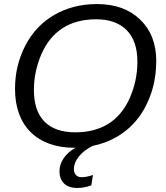

<svg xmlns="http://www.w3.org/2000/svg" viewBox="-20 -718 818 946"><path d="M360 208Q317 208 295 185.5Q273 163 273 126Q273 91 294.5 60.5Q316 30 352 10H346Q277 10 222.5 -10Q168 -30 130.5 -67.5Q93 -105 73.5 -158.5Q54 -212 54 -280Q54 -396 105 -494Q157 -593 249 -645.5Q341 -698 458 -698Q592 -698 671 -621Q750 -545 750 -416Q749 -331 725.5 -260.5Q702 -190 661 -136.5Q620 -83 562.5 -48Q505 -13 436 1Q391 24 367.5 54.5Q344 85 344 115Q344 132 353.5 143.5Q363 155 382 155Q407 155 438 144L430 195Q398 208 360 208ZM454 -623Q356 -623 288 -579Q220 -535 183 -449Q147 -363 147 -275Q147 -172 199 -119Q251 -66 351 -66Q446 -66 514 -108Q581 -150 619 -234Q657 -321 657 -414Q657 -516 604 -569.5Q551 -623 454 -623Z"/></svg>

Font: Libra Sans Modern
Style: Italic
Weight: 400
Italic angle: -12°
Foundry: Stefan Peev, Context Ltd
Version: Version 1.000